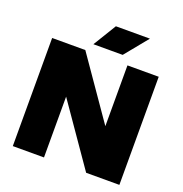

<svg xmlns="http://www.w3.org/2000/svg" viewBox="-163 -1093 1174 1235"><g transform="rotate(20 424.5 -475.5)"><path d="M60 0V-740H287L610.5 -273.5H575.5V-740H789.5V0H562L238.5 -466.5H273.5V0ZM323 -793 419.5 -951H652.5L523.5 -793Z"/></g></svg>

Font: Encode Sans SemiExpanded Black
Style: Regular
Weight: 900
Width: 6
Designer: Multiple Designers
Foundry: Impallari Type
Version: Version 3.002